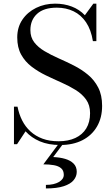

<svg xmlns="http://www.w3.org/2000/svg" viewBox="-20 -780 616 1052"><path d="M310 14.5Q245.5 14.5 198.5 -5.5Q151.5 -25.5 120 -60.5L73.5 10H56.5V-195.5H76Q84 -154.5 101.5 -120Q119 -85.5 146.8 -60Q174.5 -34.5 212.8 -20.2Q251 -6 301 -6Q354 -6 392.8 -24Q431.5 -42 452.5 -76.2Q473.5 -110.5 473.5 -160Q473.5 -204 452 -234.2Q430.5 -264.5 394.8 -286.8Q359 -309 316.5 -327.8Q274 -346.5 231.5 -367Q189 -387.5 153.2 -414.8Q117.5 -442 96 -480.8Q74.5 -519.5 74.5 -575Q74.5 -630.5 102.5 -672Q130.5 -713.5 177.8 -736.8Q225 -760 282 -760Q331.5 -760 373 -744.2Q414.5 -728.5 445 -696.5L491.5 -760H508V-554.5H489Q479 -617 451.5 -657.8Q424 -698.5 383 -718.2Q342 -738 291.5 -738Q220 -738 183.2 -704.2Q146.5 -670.5 146.5 -615Q146.5 -575.5 167.8 -548Q189 -520.5 224 -499.8Q259 -479 301 -460.5Q343 -442 385 -420.8Q427 -399.5 462 -370.5Q497 -341.5 518.2 -300.2Q539.5 -259 539.5 -200Q539.5 -135 511.5 -86.8Q483.5 -38.5 432 -12Q380.5 14.5 310 14.5ZM231.5 252.5V233Q276 233 302.8 217.2Q329.5 201.5 329.5 178Q329.5 154.5 315 142Q300.5 129.5 275.2 125Q250 120.5 217.5 120.5L305 3H329.5L271.5 80.5Q308 82 337 90.5Q366 99 383.2 116.2Q400.5 133.5 400.5 161.5Q400.5 186.5 383.5 207.2Q366.5 228 329.2 240.2Q292 252.5 231.5 252.5Z"/></svg>

Font: Bodoni Moda
Style: Regular
Weight: 400
Designer: Owen Earl
Foundry: indestructible type
Version: Version 2.005